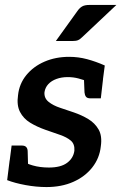

<svg xmlns="http://www.w3.org/2000/svg" viewBox="-20 -749 491 777"><path d="M168 8Q127 8 83.5 0Q40 -8 9 -20L19 -100L73 -98Q83 -88 112.5 -79.5Q142 -71 178 -71Q226 -71 251.5 -90Q277 -109 281 -139Q283 -166 266.5 -180Q250 -194 222 -203.5Q194 -213 163 -224Q129 -236 102 -252.5Q75 -269 61 -296Q47 -323 53 -364Q58 -410 86.5 -445Q115 -480 160 -499.5Q205 -519 260 -519Q297 -519 332.5 -509.5Q368 -500 404 -484L396 -423L336 -420Q318 -426 297.5 -431.5Q277 -437 254 -437Q229 -437 208.5 -429.5Q188 -422 175.5 -408.5Q163 -395 160 -376Q158 -352 176.5 -337Q195 -322 224 -312.5Q253 -303 279 -294Q311 -283 337.5 -267Q364 -251 379 -225Q394 -199 388 -157Q383 -109 353.5 -71.5Q324 -34 276.5 -13Q229 8 168 8ZM319 -448 397 -429 388 -351H346Q333 -351 328 -357.5Q323 -364 322 -375ZM94 -64 17 -82 27 -160H68Q81 -160 86.5 -153.5Q92 -147 92 -136ZM342 -729H451L313 -599Q304 -590 296 -586.5Q288 -583 273 -583H206L293 -704Q302 -717 312.5 -723Q323 -729 342 -729Z"/></svg>

Font: Aleo SemiBold
Style: Italic
Weight: 600
Italic angle: -7°
Designer: Alessio Laiso
Foundry: Alessio Laiso
Version: Version 2.001;gftools[0.9.29]